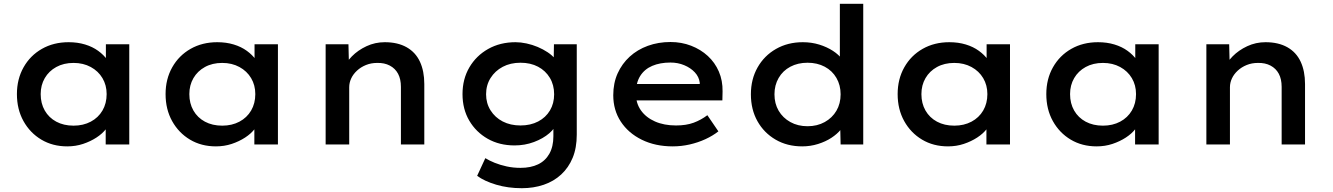

<svg xmlns="http://www.w3.org/2000/svg" viewBox="-20 -760 7011 1010"><path d="M334 10Q257 10 197.5 -25.5Q138 -61 103.5 -123Q69 -185 69 -265Q69 -344 104 -406Q139 -468 200.5 -503Q262 -538 341 -538Q388 -538 427.5 -526Q467 -514 496.5 -492.5Q526 -471 544 -445.5Q562 -420 566 -392L537 -395V-527H660V0H536V-134L563 -133Q558 -108 538.5 -82.5Q519 -57 487.5 -36.5Q456 -16 417 -3Q378 10 334 10ZM367 -99Q418 -99 457.5 -120Q497 -141 519 -178.5Q541 -216 541 -265Q541 -312 519 -349Q497 -386 457.5 -407.5Q418 -429 367 -429Q315 -429 276 -407.5Q237 -386 215.5 -349Q194 -312 194 -265Q194 -216 215.5 -178.5Q237 -141 276 -120Q315 -99 367 -99Z M1116 10Q1039 10 979.5 -25.5Q920 -61 885.5 -123Q851 -185 851 -265Q851 -344 886 -406Q921 -468 982.5 -503Q1044 -538 1123 -538Q1170 -538 1209.5 -526Q1249 -514 1278.5 -492.5Q1308 -471 1326 -445.5Q1344 -420 1348 -392L1319 -395V-527H1442V0H1318V-134L1345 -133Q1340 -108 1320.5 -82.5Q1301 -57 1269.5 -36.5Q1238 -16 1199 -3Q1160 10 1116 10ZM1149 -99Q1200 -99 1239.5 -120Q1279 -141 1301 -178.5Q1323 -216 1323 -265Q1323 -312 1301 -349Q1279 -386 1239.5 -407.5Q1200 -429 1149 -429Q1097 -429 1058 -407.5Q1019 -386 997.5 -349Q976 -312 976 -265Q976 -216 997.5 -178.5Q1019 -141 1058 -120Q1097 -99 1149 -99Z M1693 0V-527H1813L1816 -403L1785 -394Q1799 -431 1831 -463.5Q1863 -496 1908 -517Q1953 -538 2004 -538Q2072 -538 2119 -511.5Q2166 -485 2189 -435.5Q2212 -386 2212 -318V0H2089V-303Q2089 -344 2074 -372Q2059 -400 2030.5 -415Q2002 -430 1964 -429Q1932 -429 1905 -418Q1878 -407 1858 -388.5Q1838 -370 1827.5 -347.5Q1817 -325 1817 -301V0H1755Q1732 0 1716.5 0Q1701 0 1693 0Z M2725 230Q2652 230 2590 211.5Q2528 193 2490 165L2533 72Q2554 85 2582.5 96.5Q2611 108 2645.5 115.5Q2680 123 2718 123Q2772 123 2810.5 104.5Q2849 86 2870 48.5Q2891 11 2891 -43V-124L2909 -117Q2902 -87 2869.5 -59Q2837 -31 2789 -13Q2741 5 2687 5Q2607 5 2545.5 -30Q2484 -65 2448.5 -125.5Q2413 -186 2413 -265Q2413 -344 2449 -405.5Q2485 -467 2548 -502.5Q2611 -538 2692 -538Q2719 -538 2749.5 -531.5Q2780 -525 2808.5 -513Q2837 -501 2861 -485Q2885 -469 2900 -450.5Q2915 -432 2918 -413L2892 -405L2894 -527H3014V-52Q3014 18 2992.5 70Q2971 122 2932 158Q2893 194 2840 212Q2787 230 2725 230ZM2718 -100Q2771 -100 2811 -121Q2851 -142 2873 -179Q2895 -216 2895 -264Q2895 -313 2872.5 -350.5Q2850 -388 2810.5 -409Q2771 -430 2718 -430Q2665 -430 2624.5 -408.5Q2584 -387 2560.5 -349.5Q2537 -312 2537 -264Q2537 -217 2560.5 -179.5Q2584 -142 2624.5 -121Q2665 -100 2718 -100Z M3519 10Q3427 10 3356 -25Q3285 -60 3245.5 -120.5Q3206 -181 3206 -259Q3206 -323 3229 -374Q3252 -425 3292.5 -462Q3333 -499 3388 -519Q3443 -539 3507 -539Q3565 -539 3615.5 -519.5Q3666 -500 3703.5 -465.5Q3741 -431 3761.5 -383.5Q3782 -336 3781 -279L3780 -232H3297L3274 -318H3677L3661 -303V-325Q3657 -356 3635 -379.5Q3613 -403 3579.5 -417Q3546 -431 3507 -431Q3452 -431 3411 -413.5Q3370 -396 3347.5 -360Q3325 -324 3325 -268Q3325 -217 3351.5 -179.5Q3378 -142 3425.5 -121Q3473 -100 3536 -100Q3590 -100 3629 -114.5Q3668 -129 3701 -154L3759 -69Q3730 -46 3691 -28Q3652 -10 3608 0Q3564 10 3519 10Z M4200 10Q4121 10 4060 -25.5Q3999 -61 3964.5 -122.5Q3930 -184 3930 -264Q3930 -343 3965 -405Q4000 -467 4062 -502.5Q4124 -538 4203 -538Q4249 -538 4289.5 -525.5Q4330 -513 4361.5 -492.5Q4393 -472 4411 -447Q4429 -422 4431 -396L4398 -392V-740H4521V0H4402L4399 -132L4423 -127Q4422 -102 4403 -78.5Q4384 -55 4353.5 -35Q4323 -15 4283 -2.5Q4243 10 4200 10ZM4228 -96Q4279 -96 4318.5 -118Q4358 -140 4380 -177.5Q4402 -215 4402 -264Q4402 -312 4380 -350Q4358 -388 4318.5 -409Q4279 -430 4228 -430Q4177 -430 4137.5 -409Q4098 -388 4076 -350Q4054 -312 4054 -264Q4054 -215 4076 -177.5Q4098 -140 4137.5 -118Q4177 -96 4228 -96Z M4967 10Q4890 10 4830.5 -25.5Q4771 -61 4736.5 -123Q4702 -185 4702 -265Q4702 -344 4737 -406Q4772 -468 4833.5 -503Q4895 -538 4974 -538Q5021 -538 5060.5 -526Q5100 -514 5129.5 -492.5Q5159 -471 5177 -445.5Q5195 -420 5199 -392L5170 -395V-527H5293V0H5169V-134L5196 -133Q5191 -108 5171.5 -82.5Q5152 -57 5120.5 -36.5Q5089 -16 5050 -3Q5011 10 4967 10ZM5000 -99Q5051 -99 5090.5 -120Q5130 -141 5152 -178.5Q5174 -216 5174 -265Q5174 -312 5152 -349Q5130 -386 5090.5 -407.5Q5051 -429 5000 -429Q4948 -429 4909 -407.5Q4870 -386 4848.5 -349Q4827 -312 4827 -265Q4827 -216 4848.5 -178.5Q4870 -141 4909 -120Q4948 -99 5000 -99Z M5749 10Q5672 10 5612.5 -25.5Q5553 -61 5518.5 -123Q5484 -185 5484 -265Q5484 -344 5519 -406Q5554 -468 5615.5 -503Q5677 -538 5756 -538Q5803 -538 5842.5 -526Q5882 -514 5911.5 -492.5Q5941 -471 5959 -445.5Q5977 -420 5981 -392L5952 -395V-527H6075V0H5951V-134L5978 -133Q5973 -108 5953.5 -82.5Q5934 -57 5902.5 -36.5Q5871 -16 5832 -3Q5793 10 5749 10ZM5782 -99Q5833 -99 5872.5 -120Q5912 -141 5934 -178.5Q5956 -216 5956 -265Q5956 -312 5934 -349Q5912 -386 5872.5 -407.5Q5833 -429 5782 -429Q5730 -429 5691 -407.5Q5652 -386 5630.5 -349Q5609 -312 5609 -265Q5609 -216 5630.5 -178.5Q5652 -141 5691 -120Q5730 -99 5782 -99Z M6326 0V-527H6446L6449 -403L6418 -394Q6432 -431 6464 -463.5Q6496 -496 6541 -517Q6586 -538 6637 -538Q6705 -538 6752 -511.5Q6799 -485 6822 -435.5Q6845 -386 6845 -318V0H6722V-303Q6722 -344 6707 -372Q6692 -400 6663.5 -415Q6635 -430 6597 -429Q6565 -429 6538 -418Q6511 -407 6491 -388.5Q6471 -370 6460.5 -347.5Q6450 -325 6450 -301V0H6388Q6365 0 6349.5 0Q6334 0 6326 0Z"/></svg>

Font: Lexend Exa Medium
Style: Regular
Weight: 500
Designer: Bonnie Shaver-Troup, Thomas Jockin
Foundry: Lexend
Version: Version 1.007